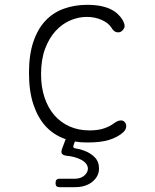

<svg xmlns="http://www.w3.org/2000/svg" viewBox="-20 -580 640 795"><path d="M100 -278Q100 -353 118 -406.5Q136 -460 168 -494Q200 -528 244.5 -544Q289 -560 341 -560Q373 -560 397.5 -555Q422 -550 439 -541.5Q456 -533 467.5 -522Q479 -511 486 -500Q500 -477 494.5 -465Q489 -453 479 -448Q469 -444 459 -448Q449 -452 441 -466Q429 -485 401 -497.5Q373 -510 339 -510Q305 -510 271 -495.5Q237 -481 210 -451.5Q183 -422 166.5 -377.5Q150 -333 150 -273Q150 -219 164.5 -176Q179 -133 205 -103Q231 -73 268 -56.5Q305 -40 351 -40Q386 -40 411 -48.5Q436 -57 454 -71Q465 -79 476.5 -81Q488 -83 496 -75Q500 -71 501.5 -65.5Q503 -60 502.5 -54.5Q502 -49 499 -43.5Q496 -38 491 -33Q479 -22 464 -14Q449 -6 431 -0.5Q413 5 390.5 7.5Q368 10 339 10Q314 10 290 6L285 20Q282 27 284.5 30.5Q287 34 295 35Q311 37 329 44Q354 53 372 71Q390 89 390 118Q390 150 362.5 172.5Q335 195 290 195H227Q218 195 214 191Q210 187 210 178Q210 169 214 164.5Q218 160 227 160H290Q314 160 329 147Q344 134 344 118Q343 94 311 79Q288 68 256 65Q241 63 236.5 56.5Q232 50 237 36L252 -4Q248 -5 243 -7Q199 -24 167.5 -59Q136 -94 118 -148.5Q100 -203 100 -278Z"/></svg>

Font: Maple Mono NL Thin
Style: Regular
Weight: 250
Monospace: yes
Designer: subframe7536
Version: Version 7.000